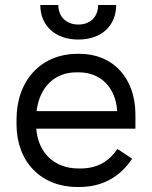

<svg xmlns="http://www.w3.org/2000/svg" viewBox="-20 -741 606 767"><path d="M141 -721C141 -638 201 -583 293 -583C385 -583 444 -638 444 -721H372C372 -674 341 -643 293 -643C245 -643 213 -674 213 -721ZM289 6H297C389 6 459 -34 508 -107L449 -146C420 -102 374 -68 303 -68H293C197 -68 132 -131 125 -227H521V-283C521 -429 432 -526 298 -526H290C144 -526 46 -420 46 -263V-244C46 -95 144 6 289 6ZM126 -297C138 -392 197 -452 285 -452H295C383 -452 443 -390 448 -297Z"/></svg>

Font: Fixel Text Regular
Style: Regular
Weight: 400
Width: 4
Designer: AlfaBravo + MacPaw
Foundry: Kyrylo Tkachov, Marchela Mozhyna, Serhii Makarenko, Maria Weinstein, Zakhar Kryvoshyya
Version: Version 1.211